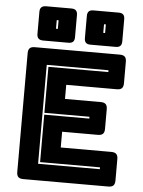

<svg xmlns="http://www.w3.org/2000/svg" viewBox="-62 -995 777 1044"><g transform="rotate(5 327.0 -473.5)"><path d="M569 0H105Q86 0 77.5 -8.5Q69 -17 69 -36V-684Q69 -703 77.5 -711.5Q86 -720 105 -720H569Q588 -720 596.5 -711.5Q605 -703 605 -684V-567Q605 -548 596.5 -539.5Q588 -531 569 -531H293V-454H488Q507 -454 515.5 -445.5Q524 -437 524 -418V-311Q524 -292 515.5 -283.5Q507 -275 488 -275H293V-189H569Q588 -189 596.5 -180.5Q605 -172 605 -153V-36Q605 -17 596.5 -8.5Q588 0 569 0ZM515 -100H188V-359H434V-369H188V-620H515V-630H178V-90H515ZM285 -760H147Q130 -760 121.5 -768Q113 -776 113 -793V-914Q113 -931 121.5 -939Q130 -947 147 -947H285Q302 -947 310 -939Q318 -931 318 -914V-793Q318 -776 310 -768Q302 -760 285 -760ZM543 -760H405Q388 -760 380 -768Q372 -776 372 -793V-914Q372 -931 380 -939Q388 -947 405 -947H543Q560 -947 568 -939Q576 -931 576 -914V-793Q576 -776 568 -768Q560 -760 543 -760ZM221 -830V-877H211V-830ZM479 -830V-877H469V-830Z"/></g></svg>

Font: Bungee Inline
Style: Regular
Weight: 400
Designer: David Jonathan Ross
Foundry: David Jonathan Ross
Version: Version 1.001;PS 1.0;hotconv 1.0.72;makeotf.lib2.5.5900